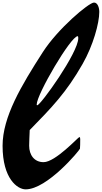

<svg xmlns="http://www.w3.org/2000/svg" viewBox="-20 -1408 790 1489"><path d="M269 -591.8C265.1 -591.8 264.6 -594.2 264.6 -597.7C264.6 -675.3 528.8 -1127.4 582.5 -1127.4C586.9 -1127.4 586.9 -1115.7 586.9 -1111.3C586.9 -999 294.4 -591.8 269 -591.8ZM709 -1388.2C668.9 -1388.2 427.7 -1184.6 311.5 -1002.9C144.5 -743.2 0 -501 0 -277.3C0 -22 115.2 60.5 178.7 60.5C346.7 60.5 596.7 -241.7 600.1 -254.9C601.6 -261.7 602.1 -304.7 602.1 -327.1C602.1 -334 601.6 -345.2 595.7 -345.2C587.4 -345.2 410.2 -150.4 317.9 -150.4C246.1 -150.4 206.1 -206.1 206.1 -277.8C206.1 -314.5 209 -351.6 210.4 -399.4C380.9 -573.7 493.7 -689.5 620.6 -912.1C702.6 -1055.7 750 -1228.5 750 -1315.4C750 -1347.7 737.8 -1388.2 709 -1388.2Z"/></svg>

Font: Bodega Script
Style: Medium
Weight: 500
Italic angle: 39.7°
Version: Version 001.000